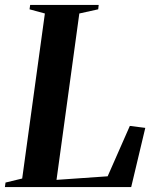

<svg xmlns="http://www.w3.org/2000/svg" viewBox="-38 -763 630 783"><path d="M-18 0 -15.5 -18.5 52.5 -35 145 -708 82.5 -725 85 -743H364.5L362.5 -725L285.5 -708L192.5 -29.5L401 -44L491.5 -249.5L554.5 -241.5L497 0Z"/></svg>

Font: Merriweather 144pt SemiBold
Style: Italic
Weight: 600
Italic angle: -7.8°
Version: Version 2.101